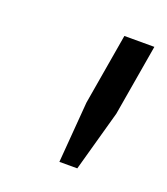

<svg xmlns="http://www.w3.org/2000/svg" viewBox="-67 -736 325 373"><g transform="rotate(20 96.0 -549.5)"><path d="M95 -413 105 -539 130 -686H192L167 -539L132 -413Z"/></g></svg>

Font: Archivo SemiBold ExtraLight
Style: Italic
Weight: 250
Italic angle: -10°
Version: Version 2.001